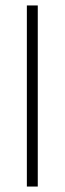

<svg xmlns="http://www.w3.org/2000/svg" viewBox="-20 -684 237 704"><path d="M78.5 0V-664H118.5V0Z"/></svg>

Font: Anek Gurmukhi Medium ExtraLight
Style: Regular
Weight: 250
Version: Version 1.003